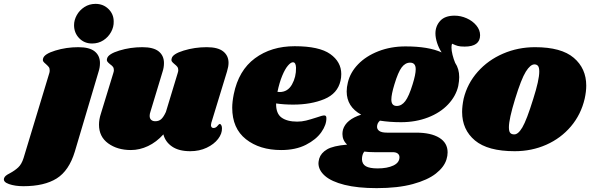

<svg xmlns="http://www.w3.org/2000/svg" viewBox="-164 -773 3056 993"><path d="M424 -662Q425 -634 410.5 -607.5Q396 -581 370.5 -564.5Q345 -548 312 -548Q272 -548 245.5 -575.5Q219 -603 219 -643Q219 -669 233 -694.5Q247 -720 272.5 -736.5Q298 -753 330 -753Q370 -753 397 -726.5Q424 -700 424 -662ZM93 -409Q93 -420 88.5 -426Q84 -432 74 -441Q64 -449 60 -455Q56 -461 59 -471Q65 -494 122 -511.5Q179 -529 241 -529Q299 -529 326 -507Q353 -485 353 -447Q353 -424 346 -403L223 11Q193 110 129 150Q65 190 -43 190Q-86 190 -117.5 179Q-149 168 -143 149Q-141 142 -134 136Q-127 130 -113 123Q-87 109 -69.5 92.5Q-52 76 -42 44L91 -395Q93 -400 93 -409Z M929 -138Q927 -130 927 -126Q927 -119 930.5 -115Q934 -111 940 -111Q952 -111 960.5 -121.5Q969 -132 972 -132Q977 -132 980.5 -125.5Q984 -119 984 -110Q985 -82 964 -54.5Q943 -27 905 -9Q867 9 820 9Q761 9 726 -15Q691 -39 681 -78Q645 -38 601.5 -17.5Q558 3 513 3Q443 3 395.5 -31.5Q348 -66 348 -128Q348 -156 358 -186L422 -395Q425 -404 425 -410Q425 -421 420 -427.5Q415 -434 405 -441Q395 -449 391 -455Q387 -461 390 -471Q396 -494 453 -511.5Q510 -529 572 -529Q630 -529 657 -507Q684 -485 684 -447Q684 -424 677 -403L614 -195Q610 -184 610 -174Q610 -160 618 -153Q626 -146 639 -146Q658 -146 670 -157Q682 -168 694 -194L755 -395Q758 -404 758 -410Q758 -421 753 -427.5Q748 -434 739 -441Q729 -449 725 -455Q721 -461 724 -471Q729 -494 786 -511.5Q843 -529 905 -529Q963 -529 990.5 -507Q1018 -485 1018 -448Q1018 -429 1010 -403Z M1601 -390Q1601 -371 1597 -355Q1582 -289 1513.5 -260.5Q1445 -232 1352 -232Q1305 -232 1264 -238Q1263 -186 1292 -165Q1321 -144 1373 -144Q1397 -144 1419 -149.5Q1441 -155 1475 -166Q1503 -176 1513 -176Q1524 -176 1524 -163Q1525 -128 1498 -89.5Q1471 -51 1418 -24Q1365 3 1290 3Q1179 3 1108 -53Q1037 -109 1037 -216Q1037 -246 1045 -286Q1070 -409 1154.5 -471.5Q1239 -534 1360 -534Q1487 -534 1544 -493.5Q1601 -453 1601 -390ZM1282 -297Q1324 -297 1346 -336Q1368 -375 1367 -423Q1366 -451 1351 -451Q1340 -451 1325 -433.5Q1310 -416 1295.5 -381Q1281 -346 1271 -298Q1275 -297 1282 -297Z M2319 -591Q2319 -532 2239 -532Q2216 -532 2203.5 -535.5Q2191 -539 2174 -547Q2171 -540 2171 -527Q2171 -511 2176.5 -489Q2182 -467 2190 -448Q2211 -417 2211 -374Q2211 -355 2206 -328Q2194 -276 2153.5 -233Q2113 -190 2049.5 -165.5Q1986 -141 1910 -141Q1852 -141 1801 -149Q1786 -136 1786 -117Q1786 -104 1798 -95.5Q1810 -87 1838 -87H1988Q2065 -87 2108 -60.5Q2151 -34 2151 15Q2151 33 2145 52Q2133 91 2090.5 124.5Q2048 158 1971 179Q1894 200 1784 200Q1686 200 1618 183Q1550 166 1516.5 136.5Q1483 107 1483 71Q1483 63 1487 47Q1496 18 1527.5 -0.5Q1559 -19 1631 -25Q1607 -48 1607 -80Q1607 -91 1610 -103Q1626 -155 1704 -180Q1629 -221 1629 -300Q1629 -322 1635 -346Q1647 -398 1688 -440.5Q1729 -483 1793 -508Q1857 -533 1933 -533Q2052 -533 2120 -502Q2105 -525 2096.5 -551.5Q2088 -578 2088 -600Q2088 -638 2112.5 -665Q2137 -692 2187 -692Q2219 -692 2249.5 -678.5Q2280 -665 2299.5 -641.5Q2319 -618 2319 -591ZM1986 -415Q1986 -449 1957 -449Q1932 -449 1913.5 -424.5Q1895 -400 1876 -337Q1860 -285 1860 -258Q1860 -225 1888 -225Q1913 -225 1932 -250Q1951 -275 1970 -337Q1986 -388 1986 -415ZM1771 14Q1743 14 1720 11Q1708 26 1708 51Q1709 76 1728.5 87Q1748 98 1789 98Q1839 98 1870.5 83Q1902 68 1902 40Q1902 28 1893 21Q1884 14 1867 14Z M2868 -330Q2868 -300 2860 -263Q2841 -181 2789 -119.5Q2737 -58 2661.5 -24.5Q2586 9 2498 9Q2359 9 2292.5 -46.5Q2226 -102 2226 -194Q2226 -225 2234 -263Q2253 -341 2306.5 -401.5Q2360 -462 2437.5 -495.5Q2515 -529 2603 -529Q2739 -529 2803.5 -474Q2868 -419 2868 -330ZM2500 -261Q2468 -157 2468 -115Q2468 -93 2475 -85.5Q2482 -78 2494 -78Q2515 -76 2537.5 -114Q2560 -152 2594 -262Q2625 -359 2625 -403Q2625 -424 2618.5 -432Q2612 -440 2600 -440Q2579 -440 2555.5 -402.5Q2532 -365 2500 -261Z"/></svg>

Font: Shrikhand
Style: Regular
Weight: 400
Italic angle: -14°
Version: Version 1.000;PS 1.000;hotconv 1.0.88;makeotf.lib2.5.647800